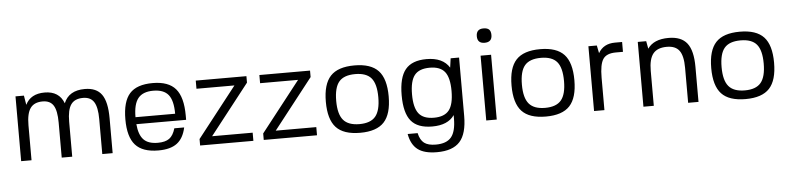

<svg xmlns="http://www.w3.org/2000/svg" viewBox="-50 -987 6063 1476"><g transform="rotate(-5 2981.0 -248.5)"><path d="M284 -443Q219 -443 189.5 -402Q160 -361 160 -270V0H80V-500H145L157 -428Q197 -510 305 -510Q417 -510 453 -414Q492 -510 615 -510Q705 -510 745.5 -453Q786 -396 786 -270V0H706V-270Q706 -361 680 -402Q654 -443 596 -443Q531 -443 502.5 -402Q474 -361 474 -270V0H393V-270Q393 -362 367.5 -402.5Q342 -443 284 -443Z M987 -206Q994 -124 1029.5 -86.5Q1065 -49 1139 -49Q1197 -49 1228 -71.5Q1259 -94 1275 -149H1351Q1333 -66 1282.5 -28Q1232 10 1139 10Q1017 10 961.5 -52Q906 -114 906 -250Q906 -387 961 -448.5Q1016 -510 1139 -510Q1261 -510 1316 -445.5Q1371 -381 1371 -239V-206ZM1291 -260Q1291 -362 1255 -406.5Q1219 -451 1138 -451Q1058 -451 1021.5 -406Q985 -361 985 -260Z M1559 -63H1872V0H1461V-50L1764 -437H1471V-500H1862V-450Z M2050 -63H2363V0H1952V-50L2255 -437H1962V-500H2353V-450Z M2696 -510Q2823 -510 2880.5 -448Q2938 -386 2938 -250Q2938 -114 2880.5 -52Q2823 10 2696 10Q2568 10 2510.5 -52Q2453 -114 2453 -250Q2453 -386 2510.5 -448Q2568 -510 2696 -510ZM2533 -250Q2533 -148 2571.5 -102.5Q2610 -57 2696 -57Q2782 -57 2820 -102.5Q2858 -148 2858 -250Q2858 -353 2820 -398Q2782 -443 2696 -443Q2609 -443 2571 -398Q2533 -353 2533 -250Z M3252 10Q3139 10 3088.5 -51.5Q3038 -113 3038 -249Q3038 -386 3089 -448Q3140 -510 3252 -510Q3378 -510 3428 -429L3438 -500H3503V-50Q3503 87 3448 148.5Q3393 210 3271 210Q3174 210 3123.5 172Q3073 134 3058 51H3135Q3147 105 3177.5 128Q3208 151 3267 151Q3350 151 3386.5 107Q3423 63 3423 -37V-63Q3373 10 3252 10ZM3271 -56Q3352 -56 3387.5 -101Q3423 -146 3423 -249Q3423 -352 3387.5 -397Q3352 -442 3271 -442Q3189 -442 3153.5 -397Q3118 -352 3118 -249Q3118 -147 3153.5 -101.5Q3189 -56 3271 -56Z M3750 0H3669V-500H3750ZM3709 -707Q3739 -707 3752.5 -693.5Q3766 -680 3766 -651Q3766 -596 3709 -596Q3653 -596 3653 -651Q3653 -707 3709 -707Z M4129 -510Q4256 -510 4313.5 -448Q4371 -386 4371 -250Q4371 -114 4313.5 -52Q4256 10 4129 10Q4001 10 3943.5 -52Q3886 -114 3886 -250Q3886 -386 3943.5 -448Q4001 -510 4129 -510ZM3966 -250Q3966 -148 4004.5 -102.5Q4043 -57 4129 -57Q4215 -57 4253 -102.5Q4291 -148 4291 -250Q4291 -353 4253 -398Q4215 -443 4129 -443Q4042 -443 4004 -398Q3966 -353 3966 -250Z M4707 -434Q4635 -434 4608 -393.5Q4581 -353 4581 -250V0H4501V-500H4566L4578 -440Q4618 -510 4707 -510H4762V-434Z M4958 -441Q5005 -510 5120 -510Q5218 -510 5262.5 -453Q5307 -396 5307 -270V0H5227V-270Q5227 -362 5197.5 -402.5Q5168 -443 5101 -443Q5028 -443 4995 -402Q4962 -361 4962 -270V0H4882V-500H4947Z M5670 -510Q5797 -510 5854.5 -448Q5912 -386 5912 -250Q5912 -114 5854.5 -52Q5797 10 5670 10Q5542 10 5484.5 -52Q5427 -114 5427 -250Q5427 -386 5484.5 -448Q5542 -510 5670 -510ZM5507 -250Q5507 -148 5545.5 -102.5Q5584 -57 5670 -57Q5756 -57 5794 -102.5Q5832 -148 5832 -250Q5832 -353 5794 -398Q5756 -443 5670 -443Q5583 -443 5545 -398Q5507 -353 5507 -250Z"/></g></svg>

Font: Fivo Sans
Style: Regular
Weight: 400
Designer: Alexander Slobzheninov
Foundry: Alexander Slobzheninov
Version: 1.0